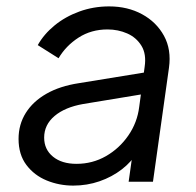

<svg xmlns="http://www.w3.org/2000/svg" viewBox="-20 -568 613 600"><path d="M38 -134Q38 -179 60.5 -215Q83 -251 125 -275Q167 -299 226 -308L441 -343L434 -275L240 -243Q183 -233 150.5 -205.5Q118 -178 118 -138Q118 -101 145.5 -78.5Q173 -56 219 -56Q269 -56 311 -80Q353 -104 381 -144.5Q409 -185 415 -234L432 -359Q438 -399 422 -425Q406 -451 377.5 -463.5Q349 -476 316 -476Q265 -476 225.5 -450.5Q186 -425 163 -386L98 -427Q117 -461 150.5 -488.5Q184 -516 228 -532Q272 -548 321 -548Q379 -548 424 -523.5Q469 -499 492.5 -456Q516 -413 508 -356L458 0H382L397 -107L410 -94Q392 -63 361 -39Q330 -15 291 -1.5Q252 12 209 12Q165 12 126 -4Q87 -20 62.5 -52.5Q38 -85 38 -134Z"/></svg>

Font: Kosmopol Plus Jakarta Sans Italic It
Style: Regular
Weight: 400
Italic angle: -8.04999°
Designer: Gumpita Rahayu
Foundry: Tokotype
Version: Version 2.006